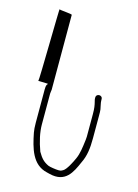

<svg xmlns="http://www.w3.org/2000/svg" viewBox="-102 -749 545 758"><g transform="rotate(15 171.0 -370.0)"><path d="M38 -396C39 -396 81 -396 78 -394C70 -389 71 -373 71 -360V-234C71 -218 72 -204 74 -194C86 -134 102 -70 164 -56L176 -53C244 -36 266 -84 286 -130C301 -160 305 -192 305 -233V-324C305 -336 305 -345 304 -351C302 -364 298 -375 298 -387V-392C298 -399 292 -404 285 -404C278 -404 272 -399 272 -392V-387C272 -383 273 -380 274 -376C278 -360 280 -350 280 -324V-233C280 -229 279 -224 279 -220C275 -188 272 -162 262 -140C254 -122 237 -88 224 -81C218 -78 217 -76 206 -76C196 -76 169 -80 163 -83C142 -93 132 -104 118 -128C104 -166 96 -202 96 -234V-360C96 -366 98 -372 98 -376V-682C98 -686 48 -688 46 -691C44 -694 41 -396 38 -396Z"/></g></svg>

Font: FailCity
Style: Regular
Weight: 400
Version: Version 1